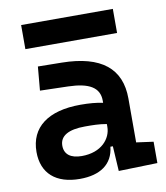

<svg xmlns="http://www.w3.org/2000/svg" viewBox="-82 -789 750 866"><g transform="rotate(-10 293.0 -355.5)"><path d="M392.6 4.9 570.3 0V-97.7L492.2 -108.4V-309.6C492.2 -446.3 405.3 -518.6 224.6 -521L115.2 -522.5L105.5 -413.6L234.4 -410.2C328.6 -407.7 376.5 -380.9 376.5 -320.3V-310.1C346.7 -316.4 314.5 -319.3 273.9 -319.3C126 -319.3 42 -256.8 42 -143.6C42 -45.4 105 9.8 214.4 9.8C307.1 9.8 366.2 -29.8 374.5 -109.4H385.7ZM73.2 -609.4H493.2V-719.7H73.2ZM376.5 -212.9V-200.2C376.5 -146.5 331.1 -90.3 240.7 -90.3C189.5 -90.3 161.6 -111.8 161.6 -151.4C161.6 -196.3 201.7 -219.2 276.9 -219.2C311 -219.2 341.3 -219.2 376.5 -212.9Z"/></g></svg>

Font: Cascadia Code NF SemiBold
Style: Regular
Weight: 600
Monospace: yes
Designer: Aaron Bell
Foundry: Saja Typeworks
Version: Version 2404.023